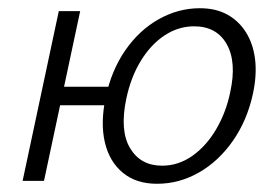

<svg xmlns="http://www.w3.org/2000/svg" viewBox="-20 -440 679 467"><path d="M35 0 123 -413H175L87 0ZM99 -184 109 -229H267L258 -184ZM362 7Q311 7 278.5 -20Q246 -47 235 -94Q224 -141 237 -203Q251 -269 285 -318Q319 -367 366.5 -393.5Q414 -420 466 -420Q505 -420 533 -404.5Q561 -389 578.5 -361Q596 -333 600.5 -295Q605 -257 595 -211Q581 -147 546.5 -97.5Q512 -48 464 -20.5Q416 7 362 7ZM374 -37Q414 -37 448 -61Q482 -85 506 -126Q530 -167 540 -216Q556 -289 531.5 -332.5Q507 -376 452 -376Q414 -376 380.5 -354Q347 -332 322.5 -292Q298 -252 287 -199Q271 -122 296.5 -79.5Q322 -37 374 -37Z"/></svg>

Font: Ysabeau Office Light
Style: Italic
Weight: 300
Italic angle: -12°
Designer: Christian Thalmann (Catharsis Fonts)
Version: Version 2.001;gftools[0.9.30]; featfreeze: tnum,lnum,ss02